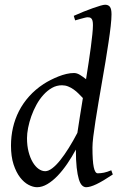

<svg xmlns="http://www.w3.org/2000/svg" viewBox="-20 -762 513 802"><path d="M303.2 -207Q307.6 -236.3 313.5 -273.7Q319.3 -311 326.2 -352.5Q317.9 -361.3 308.3 -370.8Q298.8 -380.4 287.8 -388.2Q276.9 -396 264.6 -400.9Q252.4 -405.8 238.8 -405.8Q216.3 -405.8 197 -394.8Q177.7 -383.8 161.4 -365.7Q145 -347.7 132.3 -324.5Q119.6 -301.3 110.8 -276.6Q102.1 -252 97.4 -228Q92.8 -204.1 92.8 -185.1Q92.8 -153.3 99.4 -127.9Q106 -102.5 116.7 -84.5Q127.4 -66.4 141.1 -56.6Q154.8 -46.9 168.9 -46.9Q182.1 -46.9 198.2 -59.1Q214.4 -71.3 231.7 -93Q249 -114.7 267.3 -144Q285.6 -173.3 303.2 -207ZM451.2 -33.2Q409.7 -5.4 383.1 7.3Q356.4 20 339.8 20Q330.6 20 322.8 12.5Q314.9 4.9 309.3 -13.4Q303.7 -31.7 300.3 -62Q296.9 -92.3 296.9 -137.2Q280.3 -106.4 261 -78.1Q241.7 -49.8 220.7 -27.8Q199.7 -5.9 177.7 7.1Q155.8 20 134.8 20Q118.2 20 99.1 10Q80.1 0 63.7 -21.2Q47.4 -42.5 36.6 -75.4Q25.9 -108.4 25.9 -153.8Q25.9 -192.4 34.2 -228.8Q42.5 -265.1 59.3 -298.1Q76.2 -331.1 101.8 -359.6Q127.4 -388.2 162.1 -411.1Q175.8 -419.9 191.7 -428Q207.5 -436 224.1 -442.6Q240.7 -449.2 257.3 -453.1Q273.9 -457 289.1 -457Q301.3 -457 314 -449.2Q326.7 -441.4 339.4 -431.2Q345.2 -466.8 350.3 -501Q355.5 -535.2 359.4 -564.7Q363.3 -594.2 365.7 -618.2Q368.2 -642.1 368.2 -657.2Q368.2 -668.5 366.5 -675Q364.7 -681.6 361.6 -684.8Q358.4 -688 354.5 -689Q350.6 -689.9 346.2 -689.9Q341.8 -689.9 333.3 -687.7Q324.7 -685.5 315.9 -683.1Q305.7 -680.2 293.9 -676.8L288.1 -695.8Q308.6 -705.1 329.3 -713.4Q350.1 -721.7 367.9 -728Q385.7 -734.4 399.4 -738.3Q413.1 -742.2 418.9 -742.2Q432.6 -742.2 439.2 -733.4Q445.8 -724.6 445.8 -702.1Q445.8 -683.1 442.4 -652.8Q439 -622.6 433.3 -585Q427.7 -547.4 420.7 -504.9Q413.6 -462.4 406 -419.2Q398.4 -376 391.4 -334Q384.3 -292 378.7 -255.9Q373 -219.7 369.6 -191.2Q366.2 -162.6 366.2 -146Q366.2 -89.4 371.6 -63.7Q377 -38.1 388.2 -38.1Q400.9 -38.1 414.3 -40.8Q427.7 -43.5 444.8 -50.8Z"/></svg>

Font: Gentium Plus CyrE
Style: Italic
Weight: 400
Italic angle: -8°
Designer: J. Victor Gaultney, Annie Olsen, Iska Routamaa, Becca Hirsbrunner
Foundry: SIL International
Version: Version 5.000